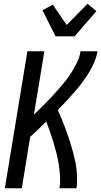

<svg xmlns="http://www.w3.org/2000/svg" viewBox="-20 -1010 543 1030"><path d="M6 0 127 -735H218L162 -395Q188 -420 213.5 -445.5Q239 -471 263.5 -497.5Q288 -524 311.5 -551.5Q335 -579 355 -608.5Q375 -638 391 -670Q407 -702 412 -735H503Q498 -705 485.5 -676Q473 -647 456.5 -619.5Q440 -592 420 -566Q400 -540 379 -515.5Q358 -491 335.5 -467Q313 -443 290 -420Q310 -376 327 -331Q344 -286 358.5 -239.5Q373 -193 383.5 -145Q394 -97 393 -46Q394 -35 393 -23.5Q392 -12 390 0H299Q304 -32 302 -63.5Q300 -95 295.5 -125.5Q291 -156 283.5 -185.5Q276 -215 267.5 -244Q259 -273 249 -301.5Q239 -330 228 -358Q207 -337 185.5 -316.5Q164 -296 142 -276L97 0ZM278 -815 208 -955 263 -985 338 -876 450 -990 497 -950 380 -815Z"/></svg>

Font: Iosevka Term Curly Medium
Style: Italic
Weight: 500
Italic angle: -9°
Designer: Belleve Invis
Foundry: Belleve Invis
Version: Version 32.3.0